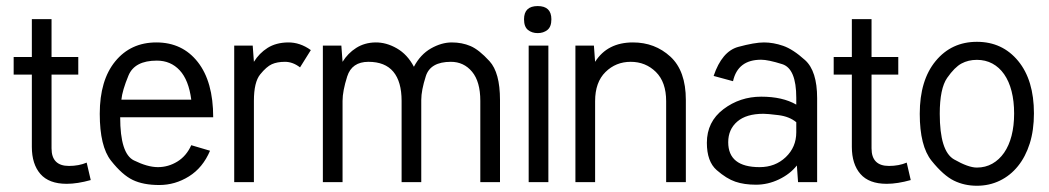

<svg xmlns="http://www.w3.org/2000/svg" viewBox="-20 -592 3410 624"><path d="M204.1 -52.7Q236.3 -52.7 261.7 -63.5L274.9 -6.8Q231.4 5.4 196.8 5.4Q139.2 5.4 111.3 -26.6Q83.5 -58.6 83.5 -114.7V-349.6H24.4V-406.7H83.5V-529.8H147.5V-406.7H234.4V-349.6H147.5V-109.9Q147.5 -52.7 204.1 -52.7Z M672.9 -210.9H370.6Q370.6 -92.8 415 -70.8Q459.5 -48.8 493.2 -48.8Q526.9 -48.8 556.4 -66.9Q585.9 -85 601.6 -120.1L662.6 -102.1Q639.2 -46.9 594.2 -18.8Q549.3 9.3 497.6 9.3Q445.8 9.3 411.6 -7.1Q377.4 -23.4 340.8 -69.8Q304.2 -116.2 304.2 -222.2Q304.2 -331.1 354.5 -392.6Q404.8 -454.1 488.3 -454.1Q572.8 -454.1 622.8 -390.4Q672.9 -326.7 672.9 -210.9ZM601.6 -268.1Q593.3 -332 564 -363.5Q534.7 -395 489.7 -395Q417.5 -395 397.5 -346.4Q377.4 -297.9 374.5 -268.1Z M990.2 -429.2 955.1 -373Q931.6 -391.1 906.2 -391.1Q880.9 -391.1 863.5 -383.3Q846.2 -375.5 825.7 -350.3Q805.2 -325.2 805.2 -264.2V0H741.2V-443.8H801.3L805.2 -391.1Q822.3 -418.9 849.6 -436.3Q877 -453.6 916 -454.1Q955.1 -454.6 990.2 -429.2Z M1605 0H1541V-264.2Q1541 -326.7 1514.2 -358.9Q1487.3 -391.1 1445.3 -391.1Q1378.9 -391.1 1364 -344.7Q1349.1 -298.3 1349.1 -267.1V0H1285.2V-264.2Q1285.2 -326.7 1258.3 -358.9Q1231.4 -391.1 1177.5 -391.1Q1123.5 -391.1 1108.4 -343.5Q1093.3 -295.9 1093.3 -264.2V0H1029.3V-443.8H1089.4L1093.3 -391.1Q1110.4 -418.9 1137.7 -436.3Q1165 -453.6 1200.2 -454.1Q1235.4 -454.6 1269.8 -434.8Q1304.2 -415 1325.2 -375Q1346.2 -415 1380.6 -434.6Q1415 -454.1 1448.2 -454.1Q1481.4 -454.1 1509 -442.4Q1536.6 -430.7 1570.8 -393.3Q1605 -356 1605 -267.1Z M1772 -529.3Q1772 -504.9 1759 -494.6Q1746.1 -484.4 1727.5 -484.4Q1709 -484.4 1696 -494.6Q1683.1 -504.9 1683.1 -529.3Q1683.1 -572.3 1727.5 -572.3Q1772 -572.3 1772 -529.3ZM1762.2 0H1698.2V-443.8H1762.2Z M1914.1 -391.1Q1954.1 -454.1 2037.1 -454.1Q2108.4 -454.1 2158.7 -408Q2209 -361.8 2209 -267.1V0H2145V-263.2Q2145 -325.2 2111.6 -358.2Q2078.1 -391.1 2029.8 -391.1Q1981.4 -391.1 1947.8 -357.9Q1914.1 -324.7 1914.1 -263.2V0H1850.1V-443.8H1910.2Z M2453.6 -397.9Q2377.9 -397.9 2362.3 -328.1L2299.3 -345.2Q2326.2 -424.8 2378.9 -439.5Q2432.6 -454.1 2462.9 -454.1Q2493.2 -454.1 2525.1 -443.1Q2557.1 -432.1 2596.4 -396.7Q2635.7 -361.3 2635.7 -272.9V0H2573.7L2569.8 -54.2Q2547.9 -26.4 2511.7 -9Q2475.6 8.3 2437 8.3Q2398.4 8.3 2369.9 -1.5Q2341.3 -11.2 2309.3 -39.1Q2277.3 -66.9 2277.3 -127.9Q2277.3 -196.3 2331.1 -237.1Q2384.8 -277.8 2454.1 -277.8Q2523.4 -277.8 2567.9 -252V-273.9Q2567.9 -369.1 2522.2 -383.5Q2476.6 -397.9 2453.6 -397.9ZM2567.9 -162.1V-194.8Q2545.4 -213.4 2510 -217.8Q2474.6 -222.2 2461.4 -222.2Q2405.3 -222.2 2376 -196.8Q2346.7 -171.4 2346.7 -129.9Q2346.7 -48.8 2448.7 -48.8Q2499.5 -48.8 2533.7 -81.3Q2567.9 -113.8 2567.9 -162.1Z M2869.1 -52.7Q2901.4 -52.7 2926.8 -63.5L2939.9 -6.8Q2896.5 5.4 2861.8 5.4Q2804.2 5.4 2776.4 -26.6Q2748.5 -58.6 2748.5 -114.7V-349.6H2689.5V-406.7H2748.5V-529.8H2812.5V-406.7H2899.4V-349.6H2812.5V-109.9Q2812.5 -52.7 2869.1 -52.7Z M3340.3 -223.6Q3340.3 -168.9 3326.7 -125.7Q3313 -82.5 3288.3 -52Q3263.7 -21.5 3229.5 -4.9Q3195.3 11.7 3154.8 11.7Q3114.3 11.7 3080.3 -4.9Q3046.4 -21.5 3007.8 -69.3Q2969.2 -117.2 2969.2 -222.2Q2969.2 -331.1 3020.8 -393.6Q3072.3 -456.1 3155 -456.1Q3237.8 -456.1 3289.1 -393.8Q3340.3 -331.5 3340.3 -223.6ZM3034.2 -222.2Q3034.2 -100.6 3080.6 -74Q3127 -47.4 3154.8 -47.4Q3182.6 -47.4 3205.1 -60.1Q3227.5 -72.8 3243.4 -95.7Q3259.3 -118.7 3267.6 -150.9Q3275.9 -183.1 3275.9 -223.1Q3275.9 -263.2 3267.6 -295.7Q3259.3 -328.1 3243.4 -350.8Q3227.5 -373.5 3205.1 -385.5Q3182.6 -397.5 3154.8 -397.5Q3127 -397.5 3104.7 -385.5Q3082.5 -373.5 3058.3 -338.9Q3034.2 -304.2 3034.2 -222.2Z"/></svg>

Font: Meera
Style: Regular
Weight: 400
Designer: Hussain KH and Suresh P for Swathanthra Malayalam Computing (SMC)
Version: Version 7.0.0+20221109